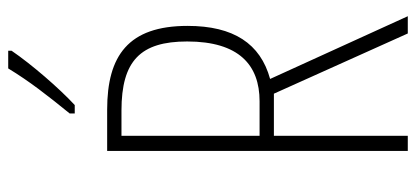

<svg xmlns="http://www.w3.org/2000/svg" viewBox="-286 -702 989 456"><g transform="rotate(-90 208.0 -474.5)"><path d="M315 -941V-949H273C242 -898 209 -856 166 -803V-791H186C226 -828 283 -894 315 -941ZM175 -714H77V0H113V-318H213L356 0H397L248 -327C332 -350 374 -414 374 -523C374 -664 303 -714 175 -714ZM173 -680C291 -680 337 -635 337 -524C337 -401 281 -352 195 -352H113V-680Z"/></g></svg>

Font: Noto Sans Bengali ExtraCondensed ExtraLight
Style: Regular
Weight: 200
Width: 2
Designer: Joana Ranito - Universal Thirst; Jelle Bosma - Monotype Design Team
Foundry: Universal Thirst ehf.
Version: Version 3.000